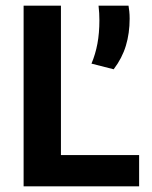

<svg xmlns="http://www.w3.org/2000/svg" viewBox="-20 -659 539 679"><path d="M195.5 0H63.5V-639H195.5ZM137.5 -110.5H472V0H137.5ZM434.5 -639Q436 -631 437.2 -619Q438.5 -607 438.5 -593Q438.5 -541.5 425.2 -497.5Q412 -453.5 382 -414L303.5 -434Q317.5 -467 324.5 -504.5Q331.5 -542 331.5 -587Q331.5 -600.5 330.8 -612.5Q330 -624.5 328.5 -639Z"/></svg>

Font: Anek Latin SemiBold
Style: Regular
Weight: 600
Designer: Yesha Goshar
Foundry: Ek Type
Version: Version 1.003